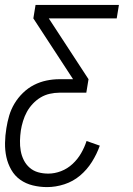

<svg xmlns="http://www.w3.org/2000/svg" viewBox="-21 -540 541 783"><path d="M171 223Q141 223 112.5 216Q84 209 61.5 193Q39 177 25 152.5Q11 128 5 100.5Q-1 73 -0.5 43Q0 13 5 -17Q9 -43 16.5 -68.5Q24 -94 38 -117.5Q52 -141 72.5 -161Q93 -181 117.5 -193.5Q142 -206 168.5 -211.5Q195 -217 221 -217H277L115 -465L124 -520H464L455 -465H178L340 -217L331 -162H221Q202 -162 182 -157.5Q162 -153 144.5 -142.5Q127 -132 112.5 -116.5Q98 -101 88.5 -83.5Q79 -66 73 -46.5Q67 -27 64 -8Q61 13 60.5 34Q60 55 63.5 75Q67 95 76 113Q85 131 100 144Q115 157 134.5 162.5Q154 168 176 168Q202 168 228 158Q254 148 275 128.5Q296 109 310 84.5Q324 60 332 35L386 54Q374 88 354 120Q334 152 305.5 176Q277 200 241.5 211.5Q206 223 171 223Z"/></svg>

Font: Iosevka Term Curly Light
Style: Italic
Weight: 300
Italic angle: -9°
Designer: Belleve Invis
Foundry: Belleve Invis
Version: Version 32.3.0